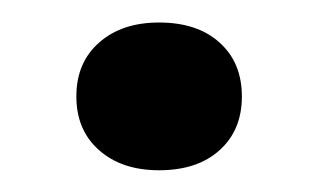

<svg xmlns="http://www.w3.org/2000/svg" viewBox="-20 -143 289 174"><path d="M124.2 11.3Q90.3 11.3 69.8 -6.9Q49.2 -25 49.2 -55.6Q49.2 -86.3 69.8 -104.4Q90.3 -122.6 124.2 -122.6Q158.9 -122.6 179 -104.4Q199.2 -86.3 199.2 -55.6Q199.2 -25 179 -6.9Q158.9 11.3 124.2 11.3Z"/></svg>

Font: Playfair 9pt
Style: Bold
Weight: 700
Designer: Claus Eggers Sørensen
Foundry: Claus Eggers Sørensen
Version: Version 2.203